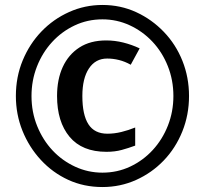

<svg xmlns="http://www.w3.org/2000/svg" viewBox="-20 -744 826 774"><path d="M412 -508Q365 -508 338.5 -468Q312 -428 312 -357Q312 -281 336.5 -243Q361 -205 413 -205Q441 -205 469.5 -212Q498 -219 525 -230V-157Q498 -147 470.5 -139.5Q443 -132 409 -132Q311 -132 260.5 -192.5Q210 -253 210 -357Q210 -424 233 -474Q256 -524 300 -552.5Q344 -581 408 -581Q443 -581 477 -572.5Q511 -564 543 -549L507 -483Q484 -496 460 -502Q436 -508 412 -508ZM44 -357Q44 -434 71.5 -500.5Q99 -567 147 -617Q195 -667 258.5 -695.5Q322 -724 393 -724Q466 -724 529 -695Q592 -666 640.5 -615.5Q689 -565 715.5 -498.5Q742 -432 742 -357Q742 -281 715 -214Q688 -147 640 -97Q592 -47 528.5 -18.5Q465 10 393 10Q318 10 255 -19Q192 -48 144.5 -99.5Q97 -151 70.5 -217Q44 -283 44 -357ZM107 -357Q107 -292 130 -235.5Q153 -179 192 -137.5Q231 -96 283 -72Q335 -48 393 -48Q453 -48 505 -72.5Q557 -97 596 -139.5Q635 -182 657 -238Q679 -294 679 -357Q679 -421 656.5 -477.5Q634 -534 594.5 -576Q555 -618 503 -642Q451 -666 393 -666Q333 -666 281 -641.5Q229 -617 190 -574.5Q151 -532 129 -476Q107 -420 107 -357Z"/></svg>

Font: Noto Sans Display SemiCondensed
Style: Regular
Weight: 400
Width: 4
Version: Version 2.003